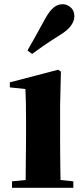

<svg xmlns="http://www.w3.org/2000/svg" viewBox="-20 -894 398 914"><path d="M110.8 -653.8Q127.4 -682.6 146 -715.8Q164.6 -749 195.8 -806.2Q215.3 -841.3 234.9 -857.7Q254.4 -874 278.8 -874Q299.3 -874 316.7 -858.6Q334 -843.3 334 -816.9Q334 -793.9 317.4 -771.2Q300.8 -748.5 265.1 -727.1Q213.9 -694.8 185.1 -674.8Q156.2 -654.8 132.8 -637.2ZM101.1 0H37.1V-30.8L102.1 -37.1L104 -237.8V-317.9Q104 -367.7 103.3 -401.1Q102.5 -434.6 101.1 -470.2L26.9 -478V-502L256.8 -562L270 -553.2L266.1 -392.1V-237.8Q266.1 -210 266.4 -174.1Q266.6 -138.2 267.1 -102.1Q267.6 -65.9 268.1 -37.1L329.1 -30.8V0Z"/></svg>

Font: Source Han Serif TW Heavy
Style: Regular
Weight: 900
Designer: Ryoko NISHIZUKA Ë•øÂ°öÊ∂ºÂ≠ê (kana & ideographs); Frank Grie√ühammer (Latin, Greek & Cyrillic); Wenlong ZHANG Âº†ÊñáÈæô 
Foundry: Adobe
Version: Version 2.003;hotconv 1.1.1;makeotfexe 2.6.0